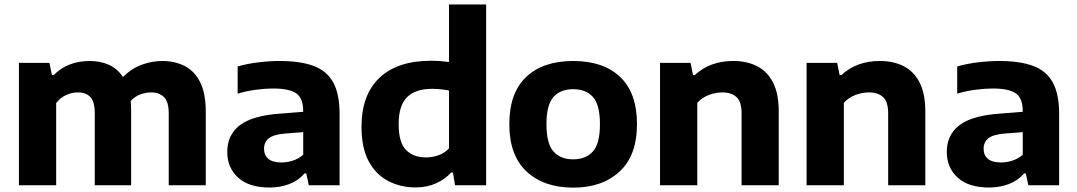

<svg xmlns="http://www.w3.org/2000/svg" viewBox="-20 -828 4812 858"><path d="M64.5 0V-547H201L212 -492.5H220Q282 -555.5 381.5 -555.5Q428.5 -555.5 466.5 -538.5Q504.5 -521.5 529.5 -484Q569 -523 614.5 -539.2Q660 -555.5 704.5 -555.5Q761.5 -555.5 805.5 -533Q849.5 -510.5 874.5 -460.5Q899.5 -410.5 899.5 -329.5V0H734V-320.5Q734 -374 712.5 -394.5Q691 -415 656.5 -415Q630 -415 606 -405.8Q582 -396.5 564 -376.5Q566 -356 566 -333.5V0H403.5V-320.5Q403.5 -374 383.8 -394.5Q364 -415 329 -415Q301 -415 274.8 -403Q248.5 -391 231 -367.5V0Z M1185 10Q1093 10 1044.2 -34.2Q995.5 -78.5 995.5 -149Q995.5 -225.5 1052.2 -268.8Q1109 -312 1235.5 -320.5L1335 -328.5V-330.5Q1335 -388.5 1304.2 -410.5Q1273.5 -432.5 1200.5 -432.5Q1167 -432.5 1124 -427Q1081 -421.5 1042 -409.5V-531Q1085 -543.5 1135.5 -549.5Q1186 -555.5 1229 -555.5Q1322 -555.5 1381.2 -533.5Q1440.5 -511.5 1469 -459.8Q1497.5 -408 1497.5 -318.5V0H1360L1348.5 -53H1341Q1313.5 -21 1272.8 -5.5Q1232 10 1185 10ZM1160 -163.5Q1160 -134.5 1179.2 -118.2Q1198.5 -102 1238 -102Q1262.5 -102 1288 -110Q1313.5 -118 1335 -136.5V-237.5L1251.5 -231Q1201.5 -226.5 1180.8 -209.5Q1160 -192.5 1160 -163.5Z M1837 9.5Q1771 9.5 1716 -18.5Q1661 -46.5 1628.2 -106.2Q1595.5 -166 1595.5 -262Q1595.5 -404.5 1676 -480.5Q1756.5 -556.5 1906 -556.5Q1927.5 -556.5 1948.2 -555Q1969 -553.5 1986.5 -551V-808H2152.5V0H2013.5L2004 -57H1996Q1969 -27 1928.8 -8.8Q1888.5 9.5 1837 9.5ZM1883.5 -124.5Q1911.5 -124.5 1939 -134Q1966.5 -143.5 1986.5 -165V-423.5Q1971.5 -426.5 1951.5 -428.8Q1931.5 -431 1911.5 -431Q1836 -431 1798.8 -393.5Q1761.5 -356 1761.5 -274Q1761.5 -190 1795 -157.2Q1828.5 -124.5 1883.5 -124.5Z M2541.5 10.5Q2411 10.5 2333.5 -61.2Q2256 -133 2256 -273Q2256 -413 2331.5 -484.2Q2407 -555.5 2541.5 -555.5Q2676 -555.5 2751.2 -484.2Q2826.5 -413 2826.5 -273Q2826.5 -133.5 2748.8 -61.5Q2671 10.5 2541.5 10.5ZM2541.5 -116Q2598 -116 2629.5 -151Q2661 -186 2661 -272.5Q2661 -360 2629.5 -394.8Q2598 -429.5 2541.5 -429.5Q2485 -429.5 2453.5 -394.8Q2422 -360 2422 -273.5Q2422 -186.5 2453.2 -151.2Q2484.5 -116 2541.5 -116Z M2929.5 0V-547H3066L3077 -492.5H3085Q3152.5 -555.5 3257 -555.5Q3316.5 -555.5 3362.2 -532.8Q3408 -510 3434 -460.2Q3460 -410.5 3460 -329.5V0H3294V-320Q3294 -373.5 3271.2 -394.2Q3248.5 -415 3208 -415Q3178 -415 3147.5 -403.5Q3117 -392 3096 -368.5V0Z M3584.5 0V-547H3721L3732 -492.5H3740Q3807.5 -555.5 3912 -555.5Q3971.5 -555.5 4017.2 -532.8Q4063 -510 4089 -460.2Q4115 -410.5 4115 -329.5V0H3949V-320Q3949 -373.5 3926.2 -394.2Q3903.5 -415 3863 -415Q3833 -415 3802.5 -403.5Q3772 -392 3751 -368.5V0Z M4400.5 10Q4308.5 10 4259.8 -34.2Q4211 -78.5 4211 -149Q4211 -225.5 4267.8 -268.8Q4324.5 -312 4451 -320.5L4550.5 -328.5V-330.5Q4550.5 -388.5 4519.8 -410.5Q4489 -432.5 4416 -432.5Q4382.5 -432.5 4339.5 -427Q4296.5 -421.5 4257.5 -409.5V-531Q4300.5 -543.5 4351 -549.5Q4401.5 -555.5 4444.5 -555.5Q4537.5 -555.5 4596.8 -533.5Q4656 -511.5 4684.5 -459.8Q4713 -408 4713 -318.5V0H4575.5L4564 -53H4556.5Q4529 -21 4488.2 -5.5Q4447.5 10 4400.5 10ZM4375.5 -163.5Q4375.5 -134.5 4394.8 -118.2Q4414 -102 4453.5 -102Q4478 -102 4503.5 -110Q4529 -118 4550.5 -136.5V-237.5L4467 -231Q4417 -226.5 4396.2 -209.5Q4375.5 -192.5 4375.5 -163.5Z"/></svg>

Font: Encode Sans SmExp
Style: Bold
Weight: 700
Width: 6
Designer: Multiple Designers
Foundry: Impallari Type
Version: Version 3.002; ttfautohint (v1.8.3) -l 8 -r 50 -G 200 -x 14 